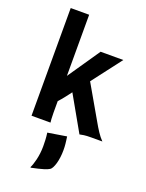

<svg xmlns="http://www.w3.org/2000/svg" viewBox="-180 -784 889 1170"><g transform="rotate(20 264.0 -199.0)"><path d="M68.4 -698.2H188V-301.8L330.6 -510.3H478L332 -319.3L454.6 -106.4Q464.8 -88.4 473.9 -73.2Q482.9 -58.1 491.5 -45.4Q500 -32.7 508.8 -21.5Q517.6 -10.3 527.8 0H455.6Q425.3 0 408.7 2.4Q392.1 4.9 381.8 7.3L253.4 -219.2L225.1 -182.1Q214.8 -168.9 205.6 -158Q196.3 -147 188 -138.2V-64.5Q188 -39.6 189.2 -22.9Q190.4 -6.3 191.4 0H68.4ZM315.4 44.4Q317.4 58.1 318.8 69.3Q320.3 80.6 321.3 90.8Q322.3 101.1 322.8 110.8Q323.2 120.6 323.2 131.3Q323.2 155.3 320.3 177.5Q317.4 199.7 312.3 217.8Q307.1 235.8 300.5 248.3Q293.9 260.7 287.1 265.1Q281.7 268.6 272.7 272.5Q263.7 276.4 250.2 280.5Q236.8 284.7 217.5 289.3Q198.2 293.9 172.4 299.3L169.4 296.4Q173.8 288.6 179 273.9Q184.1 259.3 188.7 240Q193.4 220.7 196.3 197.8Q199.2 174.8 199.2 150.4Q199.2 131.3 198.2 110.1Q197.3 88.9 193.8 64Z"/></g></svg>

Font: Hammersmith One
Style: Regular
Weight: 400
Designer: Nicole Fally
Foundry: Nicole Fally
Version: Version 1.002